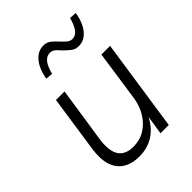

<svg xmlns="http://www.w3.org/2000/svg" viewBox="-213 -860 983 983"><g transform="rotate(-45 278.5 -368.5)"><path d="M217 8Q164 8 128 -14.5Q92 -37 78 -81.5Q64 -126 74 -193L119 -499H181L135 -194Q129 -148 136.5 -115.5Q144 -83 167.5 -66Q191 -49 230 -49Q278 -49 315 -72Q352 -95 376 -134Q400 -173 408 -223L448 -499H511L437 0H377L395 -115H399Q372 -55 325.5 -23.5Q279 8 217 8ZM200 -608 161 -611Q172 -673 201 -707.5Q230 -742 270 -742Q296 -742 313.5 -727Q331 -712 346 -695Q359 -681 371.5 -670.5Q384 -660 399 -660Q424 -660 440 -682Q456 -704 467 -745L506 -742Q495 -679 466 -645Q437 -611 397 -611Q372 -611 354 -626Q336 -641 320 -657Q309 -671 296.5 -681.5Q284 -692 268 -692Q243 -692 226.5 -670.5Q210 -649 200 -608Z"/></g></svg>

Font: Nunitoga
Style: Light Italic
Weight: 300
Italic angle: -9°
Designer: Vernon Adams
Foundry: Vernon Adams
Version: Version 1.0